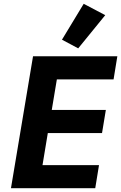

<svg xmlns="http://www.w3.org/2000/svg" viewBox="-20 -996 641 1016"><path d="M484 0 503.9 -122.2H204.9L233 -291.9H519.9L540.1 -414.1H253.9L280.9 -576H581L600.9 -698.2H154.8L38 0ZM307.9 -785.9 393.8 -740.1 536.9 -915.8 422.9 -975.9Z"/></svg>

Font: Margiela Mono Italic Bold It
Style: Regular
Weight: 700
Designer: Mike Abbink, Paul van der Laan, Pieter van Rosmalen
Foundry: Bold Monday
Version: Version 2.003 2021